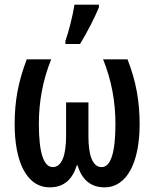

<svg xmlns="http://www.w3.org/2000/svg" viewBox="-20 -795 663 825"><path d="M261 -606H324C358 -662 387 -720 405 -763V-775H300C292 -725 276 -661 261 -619ZM194 10C256 10 292 -26 310 -85H313C331 -26 367 10 429 10C529 10 580 -104 580 -261C580 -359 565 -445 528 -540H423C459 -451 476 -359 476 -262C476 -140 456 -77 417 -77C376 -77 360 -131 360 -210V-355H264V-210C264 -132 247 -77 207 -77C167 -77 147 -140 147 -263C147 -359 164 -451 200 -540H95C58 -443 43 -361 43 -261C43 -104 92 10 194 10Z"/></svg>

Font: Kathrein 67 Medium Condensed
Style: Regular
Weight: 500
Width: 3
Designer: Lazydogs Typefoundry, based on Open Sans by Ascender Corporation
Foundry: Lazydogs Typefoundry
Version: Version 1.003;PS 001.003;hotconv 1.0.88;makeotf.lib2.5.64775